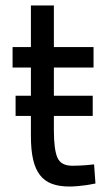

<svg xmlns="http://www.w3.org/2000/svg" viewBox="-20 -671 401 702"><path d="M37 -321H93V-424H26V-499H93V-651H177V-499H322V-424H177V-321H319V-247H177V-195Q177 -124 190 -94.5Q203 -65 244 -65Q255 -65 268 -65.5Q281 -66 294 -67Q308 -68 324 -70L329 0Q312 3 295 6Q281 8 264 9.5Q247 11 234 11Q196 11 169.5 1Q143 -9 126 -31Q109 -53 101 -88Q93 -123 93 -173V-247H37Z"/></svg>

Font: Panefresco 500wt
Style: Regular
Weight: 700
Foundry: Campivisivi & Chank Co
Version: Version 1.001